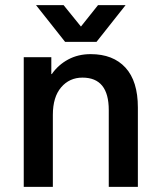

<svg xmlns="http://www.w3.org/2000/svg" viewBox="-20 -732 628 752"><path d="M520 -311V0H406V-301Q406 -428 303 -428Q252 -428 219.5 -390Q187 -352 187 -282V0H73V-508H181V-442H183Q208 -478 247 -499Q286 -520 335 -520Q423 -520 471.5 -467Q520 -414 520 -311ZM235 -568 121 -712H229L297 -628L364 -712H472L358 -568Z"/></svg>

Font: CST
Style: Medium
Weight: 500
Version: Version 1.00